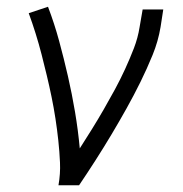

<svg xmlns="http://www.w3.org/2000/svg" viewBox="-20 -548 540 568"><path d="M153 0Q159 -34 157.5 -67Q156 -100 152.5 -132.5Q149 -165 144 -197.5Q139 -230 132.5 -261.5Q126 -293 118.5 -324.5Q111 -356 103 -387Q95 -418 85.5 -448.5Q76 -479 65 -509L122 -528Q141 -478 155 -426.5Q169 -375 181 -322.5Q193 -270 202 -216.5Q211 -163 216 -109Q234 -137 252 -166Q270 -195 287 -224.5Q304 -254 320 -283.5Q336 -313 350 -343.5Q364 -374 376 -405Q388 -436 393 -468L402 -520H463L455 -468Q448 -426 431.5 -385.5Q415 -345 395.5 -305.5Q376 -266 354.5 -227.5Q333 -189 310 -150.5Q287 -112 263 -74.5Q239 -37 214 0Z"/></svg>

Font: Iosevka SS04 Light Oblique
Style: Regular
Weight: 300
Italic angle: -9°
Monospace: yes
Designer: Belleve Invis
Foundry: Belleve Invis
Version: Version 19.0.0; ttfautohint (v1.8.4)